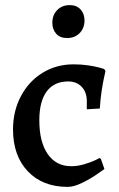

<svg xmlns="http://www.w3.org/2000/svg" viewBox="-20 -720 467 752"><path d="M31 -213Q31 -285 62 -343.5Q93 -402 147 -435Q201 -468 268 -468Q299 -468 325.5 -464Q352 -460 368.5 -455.5Q385 -451 389 -449L393 -441Q392 -436 387.5 -416Q383 -396 378 -363.5Q373 -331 371 -295L320 -292V-324Q320 -359 300 -380Q280 -401 247 -401Q192 -401 163 -362Q134 -323 134 -249Q134 -164 167 -116.5Q200 -69 259 -69Q283 -69 307.5 -76Q332 -83 348.5 -90.5Q365 -98 369 -101L375 -98L389 -58Q382 -53 357.5 -36Q333 -19 301 -3.5Q269 12 245 12Q147 12 89 -49Q31 -110 31 -213ZM185 -631Q185 -661 204 -680.5Q223 -700 253 -700Q280 -700 295.5 -683Q311 -666 311 -640Q311 -610 292 -590.5Q273 -571 243 -571Q215 -571 200 -588Q185 -605 185 -631Z"/></svg>

Font: Alegreya Medium
Style: Regular
Weight: 500
Designer: Juan Pablo del Peral
Foundry: Huerta Tipografica
Version: Version 2.007; ttfautohint (v1.6)